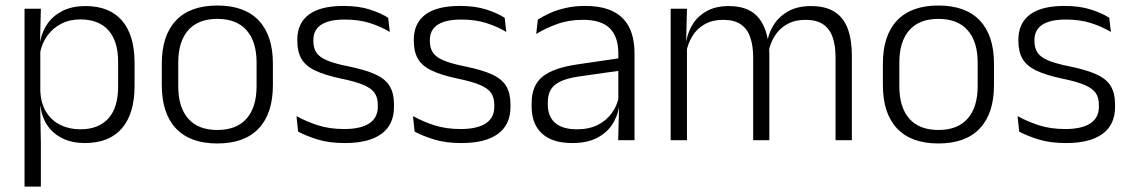

<svg xmlns="http://www.w3.org/2000/svg" viewBox="-20 -520 4192 712"><path d="M294.5 10.5Q248 10.5 212.8 -6.5Q177.5 -23.5 156.2 -54.2Q135 -85 130 -126.5H110L129.5 -183Q131.5 -136 151.5 -104.2Q171.5 -72.5 204.5 -56.5Q237.5 -40.5 278 -40.5Q345.5 -40.5 381.8 -80.8Q418 -121 418 -198V-291Q418 -367.5 382 -407.8Q346 -448 277.5 -448Q238 -448 206.8 -431.8Q175.5 -415.5 155.2 -387.2Q135 -359 128 -322L111.5 -366.5H129Q136 -403 156.5 -432.5Q177 -462 212.2 -479.8Q247.5 -497.5 297.5 -497.5Q386 -497.5 432.5 -443.5Q479 -389.5 479 -286.5V-202Q479 -98.5 432 -44Q385 10.5 294.5 10.5ZM71 172V-487.5H131.5L128.5 -366L129.5 -346V-139.5L129 -125.5L131.5 9V172Z M786 12Q685 12 632.5 -43.8Q580 -99.5 580 -204.5V-284Q580 -388.5 632.5 -444Q685 -499.5 786 -499.5Q887 -499.5 939.5 -444Q992 -388.5 992 -284V-204.5Q992 -99.5 939.5 -43.8Q887 12 786 12ZM786 -38Q857 -38 894.2 -80Q931.5 -122 931.5 -201V-287.5Q931.5 -366 894.2 -408Q857 -450 786 -450Q715 -450 678 -408Q641 -366 641 -287.5V-201Q641 -122 678 -80Q715 -38 786 -38Z M1259 10.5Q1200 10.5 1157 -3Q1114 -16.5 1085.5 -32L1079.5 -89.5Q1115.5 -69.5 1158.5 -55.5Q1201.5 -41.5 1256.5 -41.5Q1317 -41.5 1349 -62.2Q1381 -83 1381 -124V-131Q1381 -157.5 1369.5 -174.8Q1358 -192 1328.5 -204.8Q1299 -217.5 1245 -228.5Q1183.5 -241.5 1148 -258.8Q1112.5 -276 1097.5 -302.5Q1082.5 -329 1082.5 -368V-373Q1082.5 -433.5 1125.2 -465.8Q1168 -498 1253.5 -498Q1310.5 -498 1352 -484.5Q1393.5 -471 1419.5 -454L1425.5 -401.5Q1393.5 -421 1352.5 -434.2Q1311.5 -447.5 1258.5 -447.5Q1218 -447.5 1192.2 -438.5Q1166.5 -429.5 1154.2 -412.5Q1142 -395.5 1142 -372.5V-368Q1142 -342 1153.5 -324.8Q1165 -307.5 1194 -295.5Q1223 -283.5 1274 -273.5Q1337 -260.5 1373.5 -243.5Q1410 -226.5 1425.5 -200Q1441 -173.5 1441 -132.5V-123.5Q1441 -57.5 1394.5 -23.5Q1348 10.5 1259 10.5Z M1691 10.5Q1632 10.5 1589 -3Q1546 -16.5 1517.5 -32L1511.5 -89.5Q1547.5 -69.5 1590.5 -55.5Q1633.5 -41.5 1688.5 -41.5Q1749 -41.5 1781 -62.2Q1813 -83 1813 -124V-131Q1813 -157.5 1801.5 -174.8Q1790 -192 1760.5 -204.8Q1731 -217.5 1677 -228.5Q1615.5 -241.5 1580 -258.8Q1544.5 -276 1529.5 -302.5Q1514.5 -329 1514.5 -368V-373Q1514.5 -433.5 1557.2 -465.8Q1600 -498 1685.5 -498Q1742.5 -498 1784 -484.5Q1825.5 -471 1851.5 -454L1857.5 -401.5Q1825.5 -421 1784.5 -434.2Q1743.5 -447.5 1690.5 -447.5Q1650 -447.5 1624.2 -438.5Q1598.5 -429.5 1586.2 -412.5Q1574 -395.5 1574 -372.5V-368Q1574 -342 1585.5 -324.8Q1597 -307.5 1626 -295.5Q1655 -283.5 1706 -273.5Q1769 -260.5 1805.5 -243.5Q1842 -226.5 1857.5 -200Q1873 -173.5 1873 -132.5V-123.5Q1873 -57.5 1826.5 -23.5Q1780 10.5 1691 10.5Z M2272.5 0 2275.5 -121.5 2273 -131V-288.5V-321Q2273 -384 2241.2 -415.2Q2209.5 -446.5 2141.5 -446.5Q2088.5 -446.5 2045 -430.5Q2001.5 -414.5 1968.5 -394L1974.5 -447.5Q1992.5 -459 2018 -470.8Q2043.5 -482.5 2076.8 -490.2Q2110 -498 2150 -498Q2199 -498 2233.8 -486Q2268.5 -474 2290.5 -451Q2312.5 -428 2322.8 -395.5Q2333 -363 2333 -322.5V0ZM2101.5 10.5Q2029 10.5 1990.2 -24.5Q1951.5 -59.5 1951.5 -125V-138Q1951.5 -202.5 1991.2 -235.2Q2031 -268 2120 -281L2283 -305L2286 -259L2127.5 -236.5Q2065.5 -227.5 2038.5 -205.8Q2011.5 -184 2011.5 -141.5V-132.5Q2011.5 -87.5 2039 -64Q2066.5 -40.5 2119.5 -40.5Q2165 -40.5 2197.2 -57Q2229.5 -73.5 2249.2 -101.2Q2269 -129 2275.5 -163.5L2287.5 -120.5H2275Q2269 -86 2248.8 -56Q2228.5 -26 2192.2 -7.8Q2156 10.5 2101.5 10.5Z M3078.5 0V-307Q3078.5 -350.5 3067.8 -381.8Q3057 -413 3032.5 -429.8Q3008 -446.5 2966.5 -446.5Q2928.5 -446.5 2899.8 -430.8Q2871 -415 2853.5 -387.5Q2836 -360 2829.5 -325.5L2818 -371H2826.5Q2833 -404.5 2852.8 -433.2Q2872.5 -462 2906 -479.8Q2939.5 -497.5 2987.5 -497.5Q3042 -497.5 3075.5 -475.8Q3109 -454 3124 -412.8Q3139 -371.5 3139 -313.5V0ZM2467 0V-487.5H2527.5L2524.5 -366.5L2527.5 -363.5V0ZM2773 0V-307Q2773 -350 2762.2 -381.5Q2751.5 -413 2727 -429.8Q2702.5 -446.5 2661.5 -446.5Q2622.5 -446.5 2593.8 -430.5Q2565 -414.5 2547.8 -386.5Q2530.5 -358.5 2524 -322.5L2510.5 -367.5H2525Q2531.5 -403.5 2550.5 -432.8Q2569.5 -462 2602.5 -479.8Q2635.5 -497.5 2682 -497.5Q2749.5 -497.5 2784.8 -463Q2820 -428.5 2829.5 -360.5Q2831.5 -350 2832.2 -338.8Q2833 -327.5 2833 -316V0Z M3460 12Q3359 12 3306.5 -43.8Q3254 -99.5 3254 -204.5V-284Q3254 -388.5 3306.5 -444Q3359 -499.5 3460 -499.5Q3561 -499.5 3613.5 -444Q3666 -388.5 3666 -284V-204.5Q3666 -99.5 3613.5 -43.8Q3561 12 3460 12ZM3460 -38Q3531 -38 3568.2 -80Q3605.5 -122 3605.5 -201V-287.5Q3605.5 -366 3568.2 -408Q3531 -450 3460 -450Q3389 -450 3352 -408Q3315 -366 3315 -287.5V-201Q3315 -122 3352 -80Q3389 -38 3460 -38Z M3933 10.5Q3874 10.5 3831 -3Q3788 -16.5 3759.5 -32L3753.5 -89.5Q3789.5 -69.5 3832.5 -55.5Q3875.5 -41.5 3930.5 -41.5Q3991 -41.5 4023 -62.2Q4055 -83 4055 -124V-131Q4055 -157.5 4043.5 -174.8Q4032 -192 4002.5 -204.8Q3973 -217.5 3919 -228.5Q3857.5 -241.5 3822 -258.8Q3786.5 -276 3771.5 -302.5Q3756.5 -329 3756.5 -368V-373Q3756.5 -433.5 3799.2 -465.8Q3842 -498 3927.5 -498Q3984.5 -498 4026 -484.5Q4067.5 -471 4093.5 -454L4099.5 -401.5Q4067.5 -421 4026.5 -434.2Q3985.5 -447.5 3932.5 -447.5Q3892 -447.5 3866.2 -438.5Q3840.5 -429.5 3828.2 -412.5Q3816 -395.5 3816 -372.5V-368Q3816 -342 3827.5 -324.8Q3839 -307.5 3868 -295.5Q3897 -283.5 3948 -273.5Q4011 -260.5 4047.5 -243.5Q4084 -226.5 4099.5 -200Q4115 -173.5 4115 -132.5V-123.5Q4115 -57.5 4068.5 -23.5Q4022 10.5 3933 10.5Z"/></svg>

Font: Anek Latin Medium Light
Style: Regular
Weight: 300
Version: Version 1.003